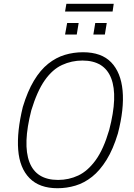

<svg xmlns="http://www.w3.org/2000/svg" viewBox="-20 -990 710 1018"><path d="M285 8Q189 8 136.5 -45.5Q84 -99 76.5 -195.5Q69 -292 101 -423Q126 -506 160 -562.5Q194 -619 235.5 -652Q277 -685 323.5 -699Q370 -713 420 -713Q518 -713 569.5 -659.5Q621 -606 630 -509.5Q639 -413 605 -282Q580 -199 545 -142.5Q510 -86 468.5 -53Q427 -20 380.5 -6Q334 8 285 8ZM288 -36Q345 -36 395 -59.5Q445 -83 487 -140.5Q529 -198 559 -301Q606 -481 569.5 -575Q533 -669 417 -669Q360 -669 309 -645.5Q258 -622 217.5 -564.5Q177 -507 146 -405Q100 -225 136 -130.5Q172 -36 288 -36ZM325 -929 332 -970H583L577 -929ZM325 -807 336 -868H397L387 -807ZM475 -807 485 -868H546L536 -807Z"/></svg>

Font: Nunito Sans 7pt Condensed ExtraLight
Style: Italic
Weight: 250
Width: 3
Italic angle: -9°
Designer: Vernon Adams
Foundry: Vernon Adams
Version: Version 3.101;gftools[0.9.27]